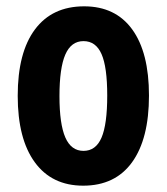

<svg xmlns="http://www.w3.org/2000/svg" viewBox="-20 -577 527 607"><path d="M243 10Q144 10 90 -64Q36 -138 36 -274Q36 -411 90.5 -484Q145 -557 246 -557Q345 -557 398 -484Q451 -411 451 -275Q451 -138 397.5 -64Q344 10 243 10ZM244 -100Q283 -100 301 -142Q319 -184 319 -275Q319 -365 301 -406Q283 -447 244 -447Q205 -447 186.5 -404.5Q168 -362 168 -273Q168 -185 186.5 -142.5Q205 -100 244 -100Z"/></svg>

Font: Noto Sans ExtraCondensed
Style: Bold
Weight: 700
Width: 2
Designer: Monotype Design Team
Foundry: Monotype Imaging Inc.
Version: Version 2.013; ttfautohint (v1.8.4.7-5d5b)